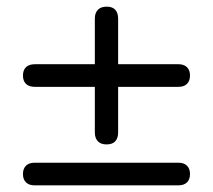

<svg xmlns="http://www.w3.org/2000/svg" viewBox="-20 -557 640 577"><path d="M300 -123Q283 -123 274 -132.5Q265 -142 265 -159V-296H85Q67 -296 58 -305Q49 -314 49 -330Q49 -346 58 -355Q67 -364 85 -364H265V-501Q265 -518 274 -527.5Q283 -537 301 -537Q318 -537 326.5 -527.5Q335 -518 335 -501V-364H516Q533 -364 542 -355Q551 -346 551 -330Q551 -314 542 -305Q533 -296 516 -296H335V-159Q335 -142 326.5 -132.5Q318 -123 300 -123ZM84 0Q67 0 58 -9Q49 -18 49 -34Q49 -50 58 -59Q67 -68 84 -68H516Q533 -68 542 -59Q551 -50 551 -34Q551 -18 542 -9Q533 0 516 0Z"/></svg>

Font: Nunito ExtraLight Medium
Style: Regular
Weight: 500
Version: Version 3.602